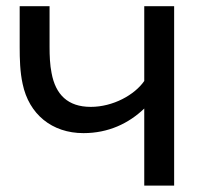

<svg xmlns="http://www.w3.org/2000/svg" viewBox="-20 -582 639 602"><path d="M432.3 -562.5V-328.1C402.1 -284.4 334.4 -246.9 264.6 -246.9C192.7 -246.9 154.2 -285.4 141.7 -353.1C136.5 -378.1 135.4 -408.3 135.4 -434.4V-562.5H41.7V-434.4C41.7 -396.9 42.7 -356.2 51 -318.8C70.8 -224 142.7 -164.6 241.7 -164.6C319.8 -164.6 383.3 -194.8 432.3 -241.7V0H526V-562.5Z"/></svg>

Font: Manrope3 Medium
Style: Regular
Weight: 500
Width: 4
Designer: Mikhail Sharanda
Foundry: Mikhail Sharanda
Version: Version 3.000;PS 003.000;hotconv 1.0.88;makeotf.lib2.5.64775